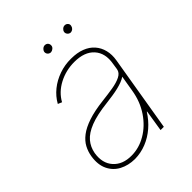

<svg xmlns="http://www.w3.org/2000/svg" viewBox="-198 -806 934 934"><g transform="rotate(-45 269.5 -339.0)"><path d="M186.5 11.7Q141.6 11.2 106.9 -7.1Q72.3 -25.4 55.2 -61Q38.1 -96.7 45.9 -147.5Q50.3 -175.3 63.2 -199.7Q76.2 -224.1 102.1 -243.9Q127.9 -263.7 170.7 -278.1Q213.4 -292.5 277.3 -299.8Q315.4 -304.2 349.9 -309.8Q384.3 -315.4 407.2 -326.9Q430.2 -338.4 433.6 -359.4L438.5 -391.6Q449.7 -455.1 415.5 -493.2Q381.3 -531.2 311.5 -531.2Q253.9 -531.2 204.6 -505.4Q155.3 -479.5 130.9 -434.6L110.4 -443.4Q129.4 -477.5 160.2 -502.2Q190.9 -526.9 230 -540.5Q269 -554.2 311.5 -553.7Q353 -553.7 383.8 -541.7Q414.6 -529.8 433.8 -507.8Q453.1 -485.8 460.4 -456.1Q467.8 -426.3 461.9 -391.6L396.5 0H374L391.6 -110.4H389.6Q366.7 -73.7 335 -46.4Q303.2 -19 265.4 -3.9Q227.5 11.2 186.5 11.7ZM186.5 -11.7Q238.3 -11.7 285.9 -39.6Q333.5 -67.4 367.4 -117.4Q401.4 -167.5 412.1 -233.4L425.8 -315.4Q415 -308.1 399.9 -302.2Q384.8 -296.4 366.5 -292Q348.1 -287.6 326.9 -284.4Q305.7 -281.2 282.2 -278.3Q208 -270 163.3 -252.4Q118.7 -234.9 96.7 -208.7Q74.7 -182.6 68.4 -147.5Q58.6 -85.9 92 -48.6Q125.5 -11.2 186.5 -11.7ZM264.6 -644.5Q253.9 -645 247.6 -652.6Q241.2 -660.2 243.2 -670.9Q245.1 -678.2 252.2 -684.3Q259.3 -690.4 267.6 -690.4Q278.3 -690.4 284.4 -683.1Q290.5 -675.8 289.1 -665Q288.1 -657.2 280.5 -651.1Q272.9 -645 264.6 -644.5ZM401.4 -644.5Q390.6 -645 384.3 -653.1Q377.9 -661.1 379.9 -670.9Q381.3 -677.7 388.4 -684.1Q395.5 -690.4 404.3 -690.4Q414.6 -690.4 421.1 -682.9Q427.7 -675.3 424.8 -665Q422.9 -656.2 416.3 -650.6Q409.7 -645 401.4 -644.5Z"/></g></svg>

Font: Inter Tight Thin
Style: Italic
Weight: 250
Italic angle: -9.39999°
Designer: Rasmus Andersson
Foundry: rsms
Version: Version 3.004